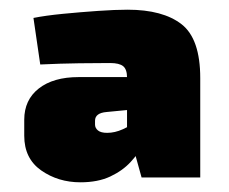

<svg xmlns="http://www.w3.org/2000/svg" viewBox="-20 -643 473 396"><path d="M243 -623Q316 -623 354.5 -593Q393 -563 393 -482V-277H272L252 -349L242 -363V-483Q242 -500 234 -506.5Q226 -513 207 -513Q181 -513 143 -512.5Q105 -512 63 -510L49 -606Q74 -611 110 -614.5Q146 -618 182 -620.5Q218 -623 243 -623ZM336 -484 335 -425 200 -412Q188 -411 182 -406.5Q176 -402 176 -394V-386Q176 -379 182 -374Q188 -369 201 -369Q217 -369 233.5 -376.5Q250 -384 265 -395.5Q280 -407 290 -419V-374Q286 -363 276 -345Q266 -327 249.5 -309Q233 -291 207.5 -279Q182 -267 146 -267Q100 -267 65 -291.5Q30 -316 30 -363V-396Q30 -437 60 -460.5Q90 -484 142 -484Z"/></svg>

Font: Exo 2 Black
Style: Regular
Weight: 900
Designer: Natanael Gama
Foundry: Natanael Gama
Version: Version 2.010